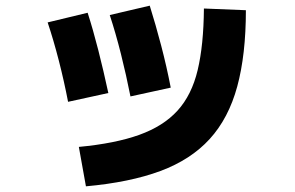

<svg xmlns="http://www.w3.org/2000/svg" viewBox="-20 -621 1040 677"><path d="M258 -103Q386 -115 471 -145.5Q556 -176 606 -231Q656 -286 677 -374Q698 -462 699 -591L847 -585Q847 -428 816.5 -316Q786 -204 719.5 -131Q653 -58 545.5 -18Q438 22 283 36ZM220 -262Q206 -335 187.5 -407Q169 -479 148 -542L289 -576Q308 -517 326.5 -444.5Q345 -372 362 -293ZM440 -281Q425 -357 406.5 -430.5Q388 -504 367 -568L508 -601Q529 -534 548.5 -459.5Q568 -385 582 -312Z"/></svg>

Font: M PLUS 2 Thin ExtraBold
Style: Regular
Weight: 800
Version: Version 1.001